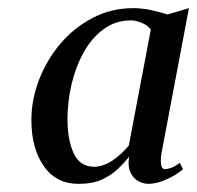

<svg xmlns="http://www.w3.org/2000/svg" viewBox="-20 -816 484 471"><path d="M376 -439.5Q373.5 -423 375.2 -412Q377 -401 385 -401Q390.5 -401 399.8 -404.2Q409 -407.5 421 -416.5L429 -401Q426.5 -398 413.2 -389.2Q400 -380.5 381.5 -373Q363 -365.5 345 -365Q330 -365 317.2 -373Q304.5 -381 298.8 -396Q293 -411 297 -432Q285 -416.5 268.5 -401Q252 -385.5 229.2 -375.2Q206.5 -365 174 -365Q118.5 -364.5 87.8 -408Q57 -451.5 57 -521.5Q57 -571.5 75.8 -620.2Q94.5 -669 128.2 -708.8Q162 -748.5 207.5 -772.2Q253 -796 307 -796Q328.5 -796 351.5 -791Q374.5 -786 391 -780.5L443.5 -796ZM350 -743.5Q341.5 -754.5 327 -760.2Q312.5 -766 301.5 -766Q263 -766 233.5 -744Q204 -722 184.5 -686.2Q165 -650.5 155.2 -607.8Q145.5 -565 145.5 -523.5Q145.5 -473 160.8 -440Q176 -407 210.5 -407Q233.5 -407 256.2 -422.5Q279 -438 296 -459Z"/></svg>

Font: Merriweather 96pt
Style: Italic
Weight: 400
Italic angle: -7.8°
Version: Version 2.101